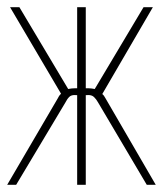

<svg xmlns="http://www.w3.org/2000/svg" viewBox="-25 -516 454 535"><path d="M248 -231Q243 -240 236.5 -246Q230 -252 218 -251H214V-1H190V-251H186Q174 -252 168 -246Q162 -240 157 -230L20 -1H-5L136 -242Q139 -249 145 -255L3 -496H29L165 -268Q175 -270 183 -270H190V-496H214V-270H222Q229 -270 239 -268L375 -496H401L260 -254Q265 -250 269 -242L409 -1H384Z"/></svg>

Font: Moniqa Thin Paragraph
Style: Regular
Weight: 100
Designer: Rajesh Rajput
Foundry: Rajesh Rajput
Version: Version 1.000